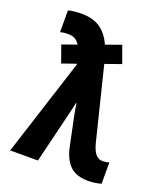

<svg xmlns="http://www.w3.org/2000/svg" viewBox="-143 -860 815 963"><g transform="rotate(20 265.0 -378.5)"><path d="M441 10C466 10 494 6 511 0V-114C501 -110 489 -108 477 -108C450 -108 429 -124 414 -181L318 -569L403 -599L370 -690L288 -661C254 -736 203 -767 125 -767C98 -767 73 -764 55 -759V-643C67 -646 79 -648 97 -648C127 -648 145 -637 159 -614L82 -587L114 -497L189 -523L190 -520L23 0H171L235 -263C239 -279 246 -309 252 -336H255C258 -308 263 -284 269 -255L297 -121C316 -33 357 10 441 10Z"/></g></svg>

Font: Noto Sans Mono Condensed ExtraBold
Style: Regular
Weight: 800
Width: 3
Designer: Monotype Design Team
Foundry: Monotype Imaging Inc.
Version: Version 2.014